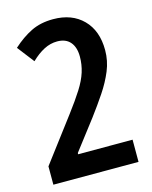

<svg xmlns="http://www.w3.org/2000/svg" viewBox="-110 -796 686 869"><g transform="rotate(-15 233.0 -362.0)"><path d="M31 -86 185 -290Q225 -343 250 -382.5Q275 -422 286 -457Q297 -492 297 -529Q297 -573 276 -597.5Q255 -622 215 -622Q183 -622 153 -606.5Q123 -591 93 -562L32 -641Q75 -680 119.5 -702Q164 -724 223 -724Q311 -724 363 -671.5Q415 -619 415 -528Q415 -478 396 -432Q377 -386 346.5 -340.5Q316 -295 280 -247L175 -110V-104H430V0H31Z"/></g></svg>

Font: Noto Sans Gurmukhi Condensed SemiBold
Style: Regular
Weight: 600
Width: 3
Designer: Jelle Bosma - Monotype Design Team
Foundry: Monotype Imaging Inc.
Version: Version 2.004; ttfautohint (v1.8.4.7-5d5b)